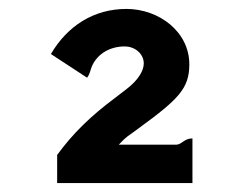

<svg xmlns="http://www.w3.org/2000/svg" viewBox="-20 -673 540 430"><path d="M175 -499C182 -508 182 -516 186 -525C199 -554 228 -569 259 -569C284 -569 302 -551 302 -531C302 -515 290 -494 264 -474L238 -454C183 -413 143 -374 108 -326V-263H411V-363C393 -363 389 -351 376 -349H246C267 -371 262 -364 291 -386C380 -451 404 -475 404 -529C404 -602 336 -653 263 -653C190 -653 131 -615 94 -552Z"/></svg>

Font: Inconsolata
Style: Bold
Weight: 700
Monospace: yes
Designer: Raph Levien, Kirill Tkachev(cyreal.org)
Foundry: Raph Levien, Kirill Tkachev(cyreal.org)
Version: Version 1.014